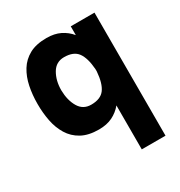

<svg xmlns="http://www.w3.org/2000/svg" viewBox="-168 -628 888 946"><g transform="rotate(-30 276.0 -155.0)"><path d="M500 200H365V-50Q342 -22 309.5 -6Q277 10 232 10Q173 10 134 -11.5Q95 -33 72.5 -70Q50 -107 41 -153Q32 -199 32 -248V-250V-252Q32 -302 41.5 -348.5Q51 -395 73.5 -431.5Q96 -468 134.5 -489Q173 -510 232 -510Q277 -510 309.5 -494Q342 -478 365 -450V-500H500ZM260 -385Q214 -385 190.5 -345Q167 -305 167 -250Q168 -193 191 -154Q214 -115 260 -115Q314 -115 337 -146.5Q360 -178 365 -243V-257Q360 -322 337 -353.5Q314 -385 260 -385Z"/></g></svg>

Font: Haskoy ExtraBold
Style: Regular
Weight: 800
Designer: Ertekin Erdin
Foundry: Ertekin Erdin
Version: Version 2.000; ttfautohint (v1.8.4.7-5d5b)